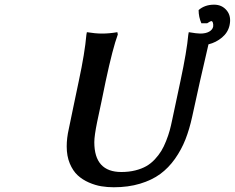

<svg xmlns="http://www.w3.org/2000/svg" viewBox="-20 -788 1000 818"><path d="M749 -443.8Q775.9 -569.8 782.2 -640.1Q782.2 -640.6 783.2 -645.5Q784.2 -650.4 784.2 -650.9Q818.4 -645 833 -645Q856.9 -645 871.3 -653.3Q885.7 -661.6 888.2 -674.8Q889.2 -684.1 887 -691.2Q884.8 -698.2 879.9 -698.2Q877 -698.2 862.8 -689H837.9Q826.2 -715.8 826.2 -745.1Q852.5 -768.1 892.1 -768.1Q925.8 -768.1 946 -743.4Q966.3 -718.8 958 -680.2Q951.2 -649.4 925.8 -628.2Q900.4 -606.9 868.2 -599.1Q865.7 -588.4 832 -441.9L798.8 -291Q787.1 -237.3 770 -193.8Q752.9 -150.4 725.6 -111.6Q698.2 -72.8 662.6 -46.6Q627 -20.5 576.7 -5.4Q526.4 9.8 464.8 9.8Q437.5 9.8 411.9 5.6Q386.2 1.5 358.6 -10.5Q331.1 -22.5 310.8 -41.3Q290.5 -60.1 277.3 -91.6Q264.2 -123 264.2 -164.1Q264.2 -199.2 272.9 -237.8Q279.8 -272.9 294.9 -343.8Q310.1 -414.6 315.9 -443.8Q341.3 -562 348.1 -640.1Q348.1 -640.6 349.1 -645.5Q350.1 -650.4 350.1 -650.9Q385.7 -645 415 -645Q445.8 -645 480 -650.9L481.9 -641.1Q460.4 -583 430.2 -441.9Q424.8 -415.5 412.4 -355.5Q399.9 -295.4 394 -269Q381.8 -209.5 381.8 -182.1Q381.8 -55.2 497.1 -55.2Q529.3 -55.2 556.4 -62Q583.5 -68.8 603.3 -80.1Q623 -91.3 639.6 -109.1Q656.2 -127 667.2 -145Q678.2 -163.1 687.7 -187.3Q697.3 -211.4 702.9 -231.9Q708.5 -252.4 713.9 -278.8Z"/></svg>

Font: Linear Smooth
Style: Bold Italic
Weight: 700
Designer: Philipp H. Poll, Flanker
Foundry: Philipp H. Poll, reworked by Flanker
Version: Version 1.061 | FøM Fix